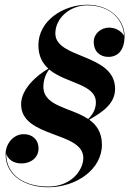

<svg xmlns="http://www.w3.org/2000/svg" viewBox="-20 -780 546 810"><path d="M410 -169.5C410 -221 387.5 -253 356.5 -275C407 -304.5 465.5 -339.5 465.5 -405C465.5 -555.5 213.5 -530.5 213.5 -639C213.5 -703.5 275 -757.5 348 -757.5C452 -757.5 501.5 -690 503.5 -629C498 -640 476 -663.5 440 -663.5C406 -663.5 375.5 -638 375.5 -603.5C375.5 -562.5 402 -540 437 -540C477 -540 505.5 -567.5 505.5 -628.5C505.5 -694.5 446 -760 348 -760C248 -760 142 -693.5 142 -589.5C142 -543.5 159 -513 184 -490.5C136.5 -463 69 -405.5 69 -340C69 -197 331.5 -227 331.5 -113.5C331.5 -66.5 285.5 7 182.5 7C93 7 6 -34 6 -132.5C12.5 -108 37 -90.5 70.5 -90.5C112 -90.5 142.5 -116.5 142.5 -153.5C142.5 -192 115.5 -214 80.5 -214C35.5 -214 3.5 -173 3.5 -129.5C3.5 -33.5 94.5 10 182.5 10C302.5 10 410 -65.5 410 -169.5ZM163 -414.5C163.5 -446.5 175 -471.5 187.5 -487C258 -427.5 384.5 -426.5 384.5 -348C384.5 -320 371.5 -297 352 -278C279 -327 163 -330 163 -414.5Z"/></svg>

Font: Bodoni* 96pt Medium
Style: Italic
Weight: 500
Italic angle: -13°
Version: Version 2.3